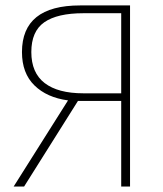

<svg xmlns="http://www.w3.org/2000/svg" viewBox="-20 -680 594 700"><path d="M421.9 0V-312H264.2L67.9 0H29.8L228 -314Q150.9 -324.2 105.5 -368.7Q60.1 -413.1 60.1 -490.2Q60.1 -660.2 272 -660.2H454.1V0ZM284.2 -339.8H421.9V-631.8H284.2Q189 -631.8 141.6 -598.9Q94.2 -565.9 94.2 -490.2Q94.2 -414.6 142.8 -377.2Q191.4 -339.8 284.2 -339.8Z"/></svg>

Font: Source Sans 3 ExtraLight
Style: Regular
Weight: 200
Designer: Paul D. Hunt
Foundry: Adobe
Version: Version 3.052;hotconv 1.1.0;makeotfexe 2.6.0